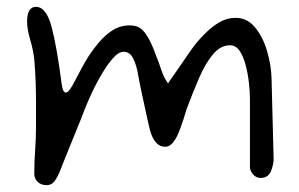

<svg xmlns="http://www.w3.org/2000/svg" viewBox="-20 -550 872 560"><path d="M116 -10Q100 -10 90 -19.5Q80 -29 80 -43Q80 -78 82.5 -112Q85 -146 85 -181V-252Q85 -281 84 -310.5Q83 -340 80 -376Q77 -404 68 -434.5Q59 -465 59 -487Q59 -530 85 -530Q115 -530 130.5 -471.5Q146 -413 160 -304Q162 -291 165 -285.5Q168 -280 171 -280Q177 -280 182.5 -287.5Q188 -295 191 -300Q199 -315 209.5 -335Q220 -355 228 -369Q236 -383 245.5 -396.5Q255 -410 265 -422Q285 -447 308 -461.5Q331 -476 358 -476Q382 -476 395 -463Q408 -450 418 -429Q424 -417 428.5 -405.5Q433 -394 437 -383Q442 -372 450 -347.5Q458 -323 470 -307L500 -350Q518 -376 535.5 -401.5Q553 -427 575 -449Q596 -471 619 -484.5Q642 -498 667 -498Q701 -498 724 -470Q747 -442 759 -401Q771 -360 772 -321L778 -90Q779 -74 771 -52.5Q763 -31 740 -31Q727 -31 718 -41.5Q709 -52 709 -63V-262Q709 -282 706 -308.5Q703 -335 696.5 -360Q690 -385 679 -401.5Q668 -418 651 -418Q624 -418 602 -392.5Q580 -367 561.5 -324.5Q543 -282 524 -231Q505 -166 491.5 -144Q478 -122 463 -122Q450 -122 442 -128Q434 -134 428 -144Q421 -156 417 -172.5Q413 -189 410 -202L391 -290Q387 -308 382.5 -334Q378 -360 368.5 -379.5Q359 -399 340 -399Q327 -399 312.5 -383.5Q298 -368 283.5 -345Q269 -322 257 -298Q245 -274 237 -255Q229 -236 227 -231Q225 -225 215 -200Q205 -175 192 -143.5Q179 -112 168.5 -85.5Q158 -59 155 -51Q145 -28 137 -19Q129 -10 116 -10Z"/></svg>

Font: Fuzzy Bubbles
Style: Regular
Weight: 400
Designer: Robert E. Leuschke
Foundry: Robert E. Leuschke
Version: Version 1.010; ttfautohint (v1.8.3)